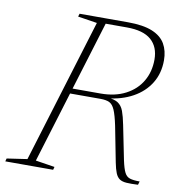

<svg xmlns="http://www.w3.org/2000/svg" viewBox="-103 -748 773 820"><g transform="rotate(10 283.0 -337.5)"><path d="M324 -356Q386.5 -356 432 -379.8Q477.5 -403.5 501.5 -444.8Q525.5 -486 525.5 -538.5Q525.5 -593.5 491.2 -623.5Q457 -653.5 385.5 -653.5H258L253 -676H386Q452.5 -676 492 -659.8Q531.5 -643.5 548.8 -613.5Q566 -583.5 566 -542.5Q566 -486 539.5 -443Q513 -400 465.5 -373.8Q418 -347.5 355.5 -341V-344.5Q386 -342.5 402.2 -331.8Q418.5 -321 426.8 -298.8Q435 -276.5 442 -241L472 -92Q479.5 -57 487.8 -40.8Q496 -24.5 511 -19.8Q526 -15 553.5 -15L549 0Q518.5 1.5 499.5 0.2Q480.5 -1 469.2 -8.5Q458 -16 451.2 -32.5Q444.5 -49 439 -77L409 -231Q399.5 -276.5 390 -298.2Q380.5 -320 366.2 -326.8Q352 -333.5 327.5 -333.5H170.5L171.5 -356ZM101.5 -26 184.5 -13 181 0H-26.5L-23 -13L65 -26L256 -650L172.5 -663L176.5 -676H300.5Z"/></g></svg>

Font: Newsreader 16pt 16pt ExtraLight
Style: Italic
Weight: 250
Italic angle: -17°
Version: Version 1.003